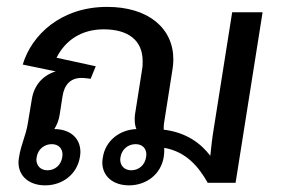

<svg xmlns="http://www.w3.org/2000/svg" viewBox="-20 -536 832 563"><path d="M377.5 -113.3C397.5 -113.3 409.2 -100.8 409.2 -82.5C409.2 -80 408.3 -77.5 408.3 -75C405 -52.5 387.5 -36.7 365 -36.7C345 -36.7 332.5 -50 332.5 -68.3C332.5 -70.8 333.3 -72.5 333.3 -75C336.7 -97.5 355 -113.3 377.5 -113.3ZM294.2 -515.8C158.3 -515.8 72.5 -433.3 46.7 -346.7L143.3 -326.7C105.8 -315 80 -286.7 73.3 -245L61.7 -175C55.8 -137.5 41.7 -113.3 35.8 -75C35 -70 34.2 -65 34.2 -60C34.2 -18.3 66.7 7.5 112.5 7.5C163.3 7.5 205.8 -25 214.2 -75C215 -80 215.8 -85 215.8 -90C215.8 -131.7 185 -157.5 139.2 -157.5C146.7 -169.2 152.5 -183.3 155 -200L163.3 -253.3C168.3 -286.7 185.8 -307.5 219.2 -307.5C229.2 -307.5 244.2 -305 245.8 -305L260.8 -341.7L145.8 -366.7C171.7 -418.3 219.2 -450 284.2 -450C354.2 -450 398.3 -419.2 398.3 -356.7C398.3 -349.2 398.3 -340.8 396.7 -332.5L375.8 -200C375 -194.2 375 -190 375 -185C375 -174.2 376.7 -165 380 -157.5C330.8 -155.8 289.2 -123.3 281.7 -75C280.8 -70 280 -65 280 -60C280 -18.3 312.5 7.5 358.3 7.5C409.2 7.5 451.7 -25 460 -75C461.7 -85.8 461.7 -94.2 461.7 -102.5C526.7 -90.8 562.5 -46.7 589.2 0H670.8L750 -500H660.8L606.7 -158.3C602.5 -133.3 599.2 -105 596.7 -79.2C569.2 -115 527.5 -147.5 460 -155.8C460 -163.3 460 -170.8 461.7 -179.2L485.8 -332.5C487.5 -342.5 488.3 -352.5 488.3 -361.7C488.3 -453.3 415 -515.8 294.2 -515.8ZM131.7 -113.3C151.7 -113.3 163.3 -100.8 163.3 -82.5C163.3 -80 162.5 -77.5 162.5 -75C159.2 -52.5 141.7 -36.7 119.2 -36.7C99.2 -36.7 86.7 -50 86.7 -68.3C86.7 -70.8 87.5 -72.5 87.5 -75C90.8 -97.5 109.2 -113.3 131.7 -113.3Z"/></svg>

Font: Boon Medium
Style: Italic
Weight: 500
Italic angle: -9°
Designer: Sungsit Sawaiwan
Foundry: FontUni
Version: Version 3.0